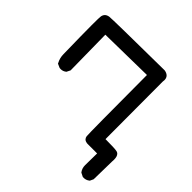

<svg xmlns="http://www.w3.org/2000/svg" viewBox="-153 -621 806 806"><g transform="rotate(45 250.0 -218.0)"><path d="M422.9 20 423.8 -50.8H374.5Q371.6 -50.8 369.1 -50.8Q366.7 -50.8 363.3 -51Q359.9 -51.3 355.5 -53Q351.1 -54.7 348.1 -57.6Q342.8 -63 341.8 -70.8Q339.8 -86.4 338.9 -431.6L95.7 -427.7L98.6 -218.8L90.3 -202.1Q79.1 -192.9 65.9 -192.9Q59.6 -192.9 57.6 -193.8L41 -201.2L40 -203.6Q29.3 -223.6 29.3 -246.1Q26.9 -365.2 26.9 -414.6Q26.9 -463.9 28.3 -469.2Q30.3 -479 36.4 -484.9Q42.5 -490.7 53.7 -492.7Q69.8 -495.1 377 -498H377.4Q391.1 -496.1 398.7 -488.5Q406.2 -481 406.2 -467.8Q406.2 -463.9 405.3 -459.5L406.2 -118.2Q460.4 -118.2 474.6 -115.2Q480.5 -113.8 484.4 -109.9Q492.7 -101.6 492.7 -82.5Q492.7 -77.6 492.2 -71.8L490.2 36.1L482.9 51.8Q475.6 57.6 469 59.6Q462.4 61.5 458.3 61.5Q454.1 61.5 451.2 61.5L434.6 53.2L433.1 51.8Q422.9 38.1 422.9 20Z"/></g></svg>

Font: Bakudai
Style: Bold
Weight: 700
Version: Version 1.48